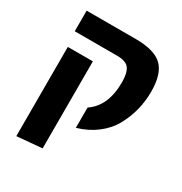

<svg xmlns="http://www.w3.org/2000/svg" viewBox="-182 -700 992 1049"><g transform="rotate(30 314.0 -175.0)"><path d="M330 16V-112Q424 -175 424 -325Q424 -384 404.5 -411Q385 -438 328 -438H61V-568H371Q490 -568 539 -520Q588 -472 588 -361Q588 -301 574 -245Q560 -189 531.5 -136.5Q503 -84 451 -44Q399 -4 330 16ZM71 218V-345H229V204Z"/></g></svg>

Font: FiraGO
Style: Bold
Weight: 700
Designer: bBox Type
Foundry: bBox Type GmbH
Version: Version 1.001;PS 001.001;hotconv 1.0.88;makeotf.lib2.5.64775